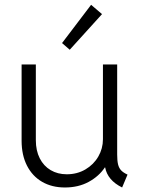

<svg xmlns="http://www.w3.org/2000/svg" viewBox="-20 -789 605 816"><path d="M71.8 -190.9V-515.1H132.3V-193.4Q132.3 -148.9 148.9 -116.2Q165.5 -83.5 195.3 -65.9Q225.1 -48.3 263.7 -48.3Q307.6 -48.3 342.8 -68.8Q377.9 -89.4 397.7 -123.5Q417.5 -157.7 417.5 -197.3V-515.1H478V-132.3Q478 -106 481.7 -90.6Q485.4 -75.2 494.6 -65.2Q503.9 -55.2 522 -46.9L499 7.8Q437 -22.9 426.8 -77.6H425.8Q400.4 -39.6 356.7 -15.9Q313 7.8 255.9 7.8Q200.7 7.8 159.2 -16.1Q117.7 -40 94.7 -85Q71.8 -129.9 71.8 -190.9ZM243.7 -606 367.2 -768.6 413.6 -729 276.4 -577.6Z"/></svg>

Font: Reddit Sans Light
Style: Regular
Weight: 300
Designer: Stephen Hutchings
Foundry: Reddit
Version: Version 1.013